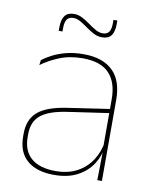

<svg xmlns="http://www.w3.org/2000/svg" viewBox="-77 -713 623 781"><g transform="rotate(10 234.5 -322.5)"><path d="M377 0 379 -128 377.5 -131.5V-292V-334.5Q377.5 -404.5 342.2 -441.2Q307 -478 233.5 -478Q179 -478 136 -460.2Q93 -442.5 63.5 -420L66 -441Q81.5 -453 105.2 -465.5Q129 -478 161.2 -486.5Q193.5 -495 233.5 -495Q275 -495 305.5 -484.2Q336 -473.5 356.2 -453Q376.5 -432.5 386.2 -402.8Q396 -373 396 -335V0ZM200 9.5Q127.5 9.5 88.2 -24.2Q49 -58 49 -123V-134.5Q49 -192.5 85 -224.2Q121 -256 205.5 -268.5L386.5 -295.5L387 -278.5L209 -252.5Q134 -241.5 100.8 -214.5Q67.5 -187.5 67.5 -135.5V-124Q67.5 -66.5 102.2 -36.8Q137 -7 202.5 -7Q254.5 -7 291.8 -27.2Q329 -47.5 351.5 -82.2Q374 -117 380.5 -160.5L390 -142H384Q380 -102.5 358 -67.8Q336 -33 296.5 -11.8Q257 9.5 200 9.5ZM294.5 -575.5Q276 -575.5 259.5 -584.2Q243 -593 227.5 -604.2Q212 -615.5 197 -624.2Q182 -633 167 -633Q149 -633 140.8 -621.5Q132.5 -610 132.5 -585V-571H117V-585.5Q117 -617.5 129 -633.5Q141 -649.5 167 -649.5Q185 -649.5 201.5 -640.8Q218 -632 233.5 -620.8Q249 -609.5 264.2 -600.8Q279.5 -592 294.5 -592Q312.5 -592 320.5 -603.5Q328.5 -615 328.5 -640V-653.5H344.5V-639Q344.5 -607 332.5 -591.2Q320.5 -575.5 294.5 -575.5Z"/></g></svg>

Font: Anek Gurmukhi Medium Thin
Style: Regular
Weight: 250
Version: Version 1.003